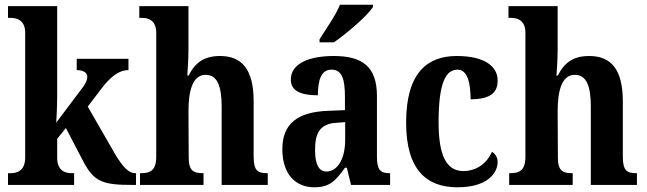

<svg xmlns="http://www.w3.org/2000/svg" viewBox="-20 -786 2750 816"><path d="M14 0H295V-50H284C260 -50 223 -58 223 -116V-196L260 -242L334 -100C380 -13 416 0 545 0H558V-50H554C526 -50 500 -79 468 -133L353 -333L404 -400C448 -460 485 -488 526 -488V-536H306V-488C334 -488 351 -477 351 -460C351 -450 348 -435 326 -407L219 -265C220 -272 223 -341 223 -376V-760H14V-710H26C49 -710 87 -702 87 -647V-117C87 -58 50 -50 26 -50H14Z M575 0H845V-50H842C804 -50 782 -59 782 -116L781 -312C781 -397 797 -468 854 -468C904 -468 922 -419 922 -333V0H1118V-50H1116C1076 -50 1058 -59 1058 -121V-355C1058 -490 1009 -548 915 -548C846 -548 808 -518 782 -465H776C777 -479 781 -533 781 -577V-760H572V-710H584C607 -710 644 -702 644 -647V-120C644 -59 616 -50 579 -50H575Z M1338 -619V-606H1399C1456 -645 1543 -721 1565 -756V-766H1425C1407 -721 1365 -662 1338 -619ZM1316 10C1382 10 1407 -19 1446 -73H1454L1472 0H1638V-50H1635C1595 -50 1582 -66 1582 -121V-378C1582 -503 1520 -548 1398 -548C1296 -548 1216 -517 1216 -448C1216 -402 1254 -381 1331 -381C1331 -448 1346 -490 1389 -490C1435 -490 1446 -447 1446 -373V-318L1374 -315C1244 -310 1180 -260 1180 -152C1180 -41 1240 10 1316 10ZM1367 -57C1334 -57 1319 -90 1319 -148C1319 -222 1341 -260 1409 -264L1447 -267V-191C1447 -112 1415 -57 1367 -57Z M1924 10C2051 10 2095 -50 2095 -98C2095 -117 2085 -132 2071 -141C2051 -95 2008 -59 1949 -59C1875 -59 1844 -130 1844 -266C1844 -439 1876 -490 1925 -490C1967 -490 1980 -432 1980 -364C2074 -364 2095 -400 2095 -444C2095 -503 2041 -548 1921 -548C1800 -548 1706 -481 1706 -265C1706 -63 1794 10 1924 10Z M2144 0H2414V-50H2411C2373 -50 2351 -59 2351 -116L2350 -312C2350 -397 2366 -468 2423 -468C2473 -468 2491 -419 2491 -333V0H2687V-50H2685C2645 -50 2627 -59 2627 -121V-355C2627 -490 2578 -548 2484 -548C2415 -548 2377 -518 2351 -465H2345C2346 -479 2350 -533 2350 -577V-760H2141V-710H2153C2176 -710 2213 -702 2213 -647V-120C2213 -59 2185 -50 2148 -50H2144Z"/></svg>

Font: Noto Serif Armenian Condensed
Style: Bold
Weight: 700
Width: 3
Designer: Monotype Design Team
Foundry: Monotype Imaging Inc.
Version: Version 2.008